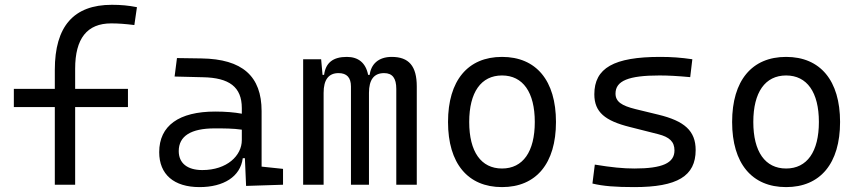

<svg xmlns="http://www.w3.org/2000/svg" viewBox="-20 -762 3556 792"><path d="M206.1 0H290V-320.3H507.8V-395.5H290V-478.5C290 -603.5 339.4 -665.5 438.5 -665.5C466.8 -665.5 494.6 -663.6 534.2 -658.7L544.9 -732.4C510.3 -739.3 479 -742.2 441.4 -742.2C283.7 -742.2 206.1 -653.3 206.1 -473.6V-395.5H37.1V-320.3H206.1Z M995.1 4.9 1147.5 0V-65.4L1059.1 -74.7V-303.7C1059.1 -447.3 980.5 -518.6 810.5 -521L710 -522.5L700.2 -446.3L816.9 -443.4C925.8 -441.4 977.5 -403.3 977.5 -315.9V-293C946.3 -298.8 909.2 -301.8 867.7 -301.8C718.3 -301.8 636.7 -243.7 636.7 -134.3C636.7 -42.5 697.3 9.8 803.2 9.8C902.3 9.8 971.7 -33.2 981.4 -109.4H990.2ZM977.5 -227.1V-184.1C977.5 -120.1 916.5 -60.5 814.5 -60.5C752.9 -60.5 717.3 -88.9 717.3 -138.7C717.3 -200.7 767.6 -232.4 865.2 -232.4C902.8 -232.4 941.9 -232.4 977.5 -227.1Z M1614.7 0H1699.2V-405.3C1699.2 -489.7 1666.5 -527.3 1595.7 -527.3C1540.5 -527.3 1510.3 -496.6 1504.9 -453.1H1498.5C1488.8 -502.9 1458 -527.3 1410.6 -527.3C1353.5 -527.3 1323.2 -502.9 1316.9 -453.1H1310.5L1304.7 -517.6H1230.5V0H1314.9V-378.9C1314.9 -433.1 1335.4 -460.4 1376.5 -460.4C1410.6 -460.4 1427.7 -441.9 1427.7 -405.3V0H1502V-378.9C1502 -433.1 1522.5 -460.4 1564.5 -460.4C1599.1 -460.4 1614.7 -439 1614.7 -395.5Z M2050.8 9.8C2191.9 9.8 2273.4 -87.9 2273.4 -258.8C2273.4 -429.7 2191.9 -527.3 2050.8 -527.3C1909.7 -527.3 1828.1 -429.7 1828.1 -258.8C1828.1 -87.9 1909.7 9.8 2050.8 9.8ZM2050.8 -66.9C1964.4 -66.9 1915.5 -136.2 1915.5 -258.8C1915.5 -381.3 1964.4 -450.7 2050.8 -450.7C2137.2 -450.7 2186 -381.3 2186 -258.8C2186 -136.2 2137.2 -66.9 2050.8 -66.9Z M2596.7 9.8C2773.9 9.8 2849.6 -35.6 2849.6 -143.1C2849.6 -222.7 2802.7 -263.2 2695.3 -289.1L2601.1 -312C2543.9 -326.2 2519 -342.8 2519 -376C2519 -428.7 2572.8 -450.7 2700.2 -450.7C2736.3 -450.7 2773.9 -448.7 2827.1 -443.8L2835.9 -517.6C2789.1 -524.4 2750.5 -527.3 2703.1 -527.3C2512.2 -527.3 2431.6 -481.4 2431.6 -373C2431.6 -299.3 2476.1 -263.7 2577.6 -238.3L2695.3 -208.5C2741.2 -196.8 2762.2 -177.7 2762.2 -141.6C2762.2 -89.4 2712.4 -66.9 2596.7 -66.9C2550.3 -66.9 2501.5 -71.8 2433.6 -83L2423.8 -4.9C2468.3 5.9 2519.5 9.8 2596.7 9.8Z M3222.7 9.8C3363.8 9.8 3445.3 -87.9 3445.3 -258.8C3445.3 -429.7 3363.8 -527.3 3222.7 -527.3C3081.5 -527.3 3000 -429.7 3000 -258.8C3000 -87.9 3081.5 9.8 3222.7 9.8ZM3222.7 -66.9C3136.2 -66.9 3087.4 -136.2 3087.4 -258.8C3087.4 -381.3 3136.2 -450.7 3222.7 -450.7C3309.1 -450.7 3357.9 -381.3 3357.9 -258.8C3357.9 -136.2 3309.1 -66.9 3222.7 -66.9Z"/></svg>

Font: Cascadia Mono PL SemiLight
Style: Regular
Weight: 350
Monospace: yes
Designer: Aaron Bell
Foundry: Saja Typeworks
Version: Version 2404.023